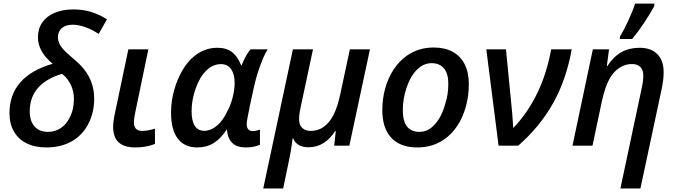

<svg xmlns="http://www.w3.org/2000/svg" viewBox="-20 -818 3799 1078"><path d="M33.2 -182.6Q33.2 -286.1 94.2 -355.7Q155.3 -425.3 275.9 -460Q192.9 -527.8 192.9 -609.4Q192.9 -656.7 217.3 -691.9Q241.7 -727.1 286.9 -746.1Q332 -765.1 392.1 -765.1Q443.4 -765.1 488.5 -752Q533.7 -738.8 580.6 -710L534.2 -627.4Q494.6 -653.3 457.3 -666.3Q419.9 -679.2 388.2 -679.2Q349.1 -679.2 327.1 -660.2Q305.2 -641.1 305.2 -608.4Q305.2 -577.1 330.1 -546.9Q346.7 -526.9 391.6 -488.8Q431.6 -455.6 454.3 -426Q477.1 -396.5 490.7 -362.3Q508.8 -317.4 508.8 -264.2Q508.8 -185.1 475.3 -121.3Q441.9 -57.6 381.8 -23.9Q320.3 9.8 240.7 9.8Q175.8 9.8 129.2 -13.4Q82.5 -36.6 57.9 -80.1Q33.2 -123.5 33.2 -182.6ZM369.6 -154.8Q395 -201.7 395 -260.7Q395 -300.8 380.9 -334.5Q364.7 -374 328.6 -403.8Q147 -348.6 147 -192.9Q147 -138.7 173.8 -108.2Q200.7 -77.6 249 -77.6Q288.6 -77.6 319.8 -97.9Q351.1 -118.2 369.6 -154.8Z M615.2 -105Q615.2 -137.7 627.4 -192.4L700.7 -541H813L740.7 -193.4Q731.9 -153.3 731.9 -131.3Q731.9 -107.4 743.4 -95.2Q754.9 -83 777.3 -83Q810.5 -83 850.1 -95.7V-9.8Q800.3 9.8 740.7 9.8Q676.8 9.8 646 -19Q615.2 -47.9 615.2 -105Z M940.4 -185.5Q940.4 -253.4 958.5 -314Q975.1 -373.5 1004.2 -423.1Q1033.2 -472.7 1070.8 -502.9Q1128.9 -549.8 1200.2 -549.8Q1250.5 -549.8 1282 -526.1Q1313.5 -502.4 1333.5 -452.1H1336.9Q1359.9 -509.3 1386.2 -541H1482.9Q1461.4 -506.8 1439.7 -446.5Q1418 -386.2 1403.3 -318.4Q1379.4 -209 1370.6 -161.6Q1365.2 -136.2 1365.2 -121.6Q1365.2 -82 1399.4 -82Q1416.5 -82 1439.5 -90.3V-5.4Q1405.8 9.8 1360.4 9.8Q1311 9.8 1285.4 -14.2Q1259.8 -38.1 1254.4 -85V-92.8Q1220.2 -40 1180.2 -15.1Q1140.1 9.8 1087.4 9.8Q1015.6 9.8 978 -40Q940.4 -89.8 940.4 -185.5ZM1218.3 -132.3Q1238.8 -157.2 1254.4 -189.5Q1274.9 -226.6 1286.1 -270.5Q1297.4 -314.5 1297.4 -352.1Q1297.4 -400.4 1278.1 -429.2Q1258.8 -458 1220.2 -458Q1176.3 -458 1139.4 -422.9Q1102.5 -387.7 1079.1 -322.8Q1055.7 -257.8 1055.7 -193.8Q1055.7 -83.5 1127.9 -83.5Q1150.9 -83.5 1174.1 -96.2Q1197.3 -108.9 1218.3 -132.3Z M1624.5 -541H1737.3L1668.5 -218.3Q1659.2 -176.3 1659.2 -147.9Q1659.2 -116.7 1676.8 -99.9Q1694.3 -83 1724.6 -83Q1765.6 -83 1797.9 -106Q1830.1 -128.9 1853 -173.8Q1875 -216.8 1890.6 -289.6L1944.3 -541H2057.1L1941.4 0H1856.4L1865.2 -82H1861.8Q1803.2 8.8 1712.4 8.8Q1678.7 8.8 1657 -4.2Q1635.3 -17.1 1626 -41H1622.6Q1616.2 20.5 1598.6 102.1L1569.8 240.2H1458Z M2126.5 -199.7Q2126.5 -264.2 2143.1 -323.2Q2159.7 -382.3 2191.2 -429.4Q2222.7 -476.6 2265.6 -506.3Q2331.1 -551.3 2415 -551.3Q2477.5 -551.3 2521.7 -527.1Q2565.9 -502.9 2589.1 -456.8Q2612.3 -410.6 2612.3 -345.7Q2612.3 -279.8 2595.7 -219.7Q2579.1 -159.7 2547.9 -112.1Q2516.6 -64.5 2473.6 -35.2Q2409.2 9.8 2322.8 9.8Q2227.5 9.8 2177 -44.4Q2126.5 -98.6 2126.5 -199.7ZM2480 -235.8Q2497.1 -286.6 2497.1 -348.6Q2497.1 -404.3 2472.7 -433.8Q2448.2 -463.4 2402.8 -463.4Q2356.9 -463.4 2319.6 -425.3Q2282.2 -387.2 2261.2 -320.8Q2241.7 -262.2 2241.7 -198.2Q2241.7 -77.6 2335.4 -77.6Q2383.8 -77.6 2422.1 -120.4Q2460.4 -163.1 2480 -235.8Z M2710.4 -541H2820.8L2849.1 -251.5Q2856 -191.4 2861.8 -100.1L2863.8 -101.1Q3025.9 -273.4 3074.7 -541H3189.9Q3160.2 -373 3086.2 -240.2Q3012.2 -107.4 2889.6 0H2779.3Z M3591.8 -394.5Q3591.8 -425.3 3575.4 -441.9Q3559.1 -458.5 3527.8 -458.5Q3490.7 -458.5 3458.5 -437.7Q3426.3 -417 3403.8 -378.4Q3377.4 -332.5 3359.4 -250L3306.6 0H3194.3L3308.6 -541H3399.4L3387.2 -447.3H3390.1Q3423.8 -499.5 3468.3 -524.7Q3512.7 -549.8 3570.3 -549.8Q3635.7 -549.8 3670.9 -513.9Q3706.1 -478 3706.1 -412.6Q3706.1 -369.1 3693.8 -313L3575.7 240.2H3463.4L3582.5 -321.3Q3591.8 -361.8 3591.8 -394.5ZM3546.4 -797.9H3653.8V-784.2Q3628.9 -738.3 3595.2 -688Q3561.5 -637.7 3529.3 -599.1H3460V-611.3Q3481.4 -645.5 3506.3 -699.2Q3531.2 -752.9 3546.4 -797.9Z"/></svg>

Font: Viking Open Sans Light
Style: Bold Italic
Weight: 600
Italic angle: -12°
Foundry: Ascender Corporation
Version: Version 2.000